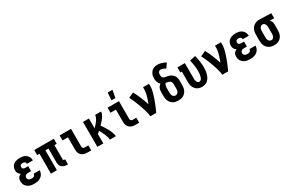

<svg xmlns="http://www.w3.org/2000/svg" viewBox="150 -2108 5200 3467"><g transform="rotate(-30 2750.0 -374.5)"><path d="M248 8Q223 8 198.5 5Q174 2 151 -6.5Q128 -15 108 -29.5Q88 -44 73.5 -64Q59 -84 52.5 -108Q46 -132 46 -156Q46 -175 50 -193Q54 -211 64 -226Q74 -241 89 -252.5Q104 -264 120 -272Q107 -280 95 -290.5Q83 -301 75.5 -314.5Q68 -328 65 -343Q62 -358 62 -374Q62 -397 68 -419Q74 -441 87 -460Q100 -479 118.5 -492.5Q137 -506 158 -514Q179 -522 202 -525Q225 -528 247 -528Q270 -528 292.5 -525Q315 -522 336.5 -513.5Q358 -505 376 -491Q394 -477 406.5 -458Q419 -439 425.5 -417Q432 -395 432 -372V-371H308Q308 -382 303.5 -393Q299 -404 290 -411Q281 -418 270 -420.5Q259 -423 247 -423Q236 -423 225 -420.5Q214 -418 204.5 -411.5Q195 -405 190.5 -394Q186 -383 186 -372Q186 -361 191 -350Q196 -339 205.5 -332.5Q215 -326 226.5 -324Q238 -322 250 -322H306V-219H250Q236 -219 221.5 -216.5Q207 -214 195 -206.5Q183 -199 176.5 -186Q170 -173 170 -158Q170 -144 176 -131Q182 -118 194 -110.5Q206 -103 220 -100Q234 -97 248 -97Q261 -97 274.5 -99.5Q288 -102 299.5 -109.5Q311 -117 317.5 -129.5Q324 -142 324 -156H448Q448 -131 441 -107.5Q434 -84 420 -64.5Q406 -45 386 -30.5Q366 -16 343 -7Q320 2 296 5Q272 8 248 8Z M928 8Q910 8 891.5 5.5Q873 3 856 -4Q839 -11 824.5 -22Q810 -33 800.5 -48.5Q791 -64 786.5 -82Q782 -100 782 -119V-415H718V0H594V-415H546V-520H954V-415H906V-119Q906 -114 907.5 -110Q909 -106 912 -103Q915 -100 919.5 -98.5Q924 -97 928 -97H945V8Z M1358 0Q1337 0 1315 -3Q1293 -6 1273 -14.5Q1253 -23 1236 -37.5Q1219 -52 1208 -71Q1197 -90 1192.5 -111.5Q1188 -133 1188 -155V-415H1075V-520H1312V-155Q1312 -145 1314.5 -135.5Q1317 -126 1323.5 -118.5Q1330 -111 1339.5 -108Q1349 -105 1358 -105H1434V0Z M1562 0V-520H1686V-313Q1700 -328 1714 -343.5Q1728 -359 1741.5 -374.5Q1755 -390 1767.5 -407Q1780 -424 1790 -442Q1800 -460 1807 -479.5Q1814 -499 1814 -520H1938Q1938 -498 1931 -477.5Q1924 -457 1913 -438Q1902 -419 1889.5 -401.5Q1877 -384 1862.5 -367.5Q1848 -351 1833 -335Q1818 -319 1803 -304Q1819 -281 1834.5 -257Q1850 -233 1865 -209Q1880 -185 1893.5 -160Q1907 -135 1918 -109Q1929 -83 1937.5 -55.5Q1946 -28 1946 0H1822Q1822 -32 1812 -62.5Q1802 -93 1789.5 -122.5Q1777 -152 1762.5 -180.5Q1748 -209 1732 -236Q1720 -226 1708.5 -215.5Q1697 -205 1686 -195V0Z M2358 0Q2337 0 2315 -3Q2293 -6 2273 -14.5Q2253 -23 2236 -37.5Q2219 -52 2208 -71Q2197 -90 2192.5 -111.5Q2188 -133 2188 -155V-415H2075V-520H2312V-155Q2312 -145 2314.5 -135.5Q2317 -126 2323.5 -118.5Q2330 -111 2339.5 -108Q2349 -105 2358 -105H2434V0ZM2202 -600 2214 -757H2314L2284 -600Z M2665 0Q2665 -32 2657.5 -63Q2650 -94 2641.5 -124.5Q2633 -155 2623 -185.5Q2613 -216 2602.5 -245.5Q2592 -275 2580 -305Q2568 -335 2556 -364Q2544 -393 2530.5 -422Q2517 -451 2502 -479L2611 -528Q2653 -451 2686 -369Q2719 -287 2746 -204Q2758 -236 2769.5 -268Q2781 -300 2790.5 -333Q2800 -366 2807 -400Q2814 -434 2814 -468V-520H2938V-468Q2938 -427 2929.5 -386.5Q2921 -346 2909 -306.5Q2897 -267 2883 -228.5Q2869 -190 2854 -151.5Q2839 -113 2822.5 -75Q2806 -37 2789 0Z M3250 8Q3223 8 3196 3Q3169 -2 3145.5 -15.5Q3122 -29 3103.5 -49.5Q3085 -70 3073.5 -94.5Q3062 -119 3058 -146Q3054 -173 3054 -200V-281Q3054 -301 3057 -321Q3060 -341 3068.5 -359.5Q3077 -378 3090 -393.5Q3103 -409 3119 -420Q3105 -432 3094.5 -448Q3084 -464 3077.5 -482Q3071 -500 3068 -519Q3065 -538 3065 -557Q3065 -581 3069.5 -604.5Q3074 -628 3084 -650Q3094 -672 3110 -690.5Q3126 -709 3147 -720.5Q3168 -732 3191.5 -737.5Q3215 -743 3239 -743Q3284 -743 3327.5 -729Q3371 -715 3410 -692L3347 -602Q3336 -608 3324.5 -614Q3313 -620 3301 -625.5Q3289 -631 3276.5 -634.5Q3264 -638 3251 -638Q3236 -638 3222.5 -632Q3209 -626 3201.5 -613.5Q3194 -601 3191.5 -586.5Q3189 -572 3189 -558Q3189 -540 3194 -522Q3199 -504 3214 -494.5Q3229 -485 3246.5 -481.5Q3264 -478 3281.5 -475Q3299 -472 3316 -467Q3333 -462 3349.5 -454.5Q3366 -447 3380.5 -437Q3395 -427 3407 -413.5Q3419 -400 3427 -384.5Q3435 -369 3439.5 -351.5Q3444 -334 3445 -316.5Q3446 -299 3446 -281V-200Q3446 -173 3442 -146Q3438 -119 3426.5 -94.5Q3415 -70 3396.5 -49.5Q3378 -29 3354.5 -15.5Q3331 -2 3304 3Q3277 8 3250 8ZM3250 -97Q3268 -97 3283.5 -106.5Q3299 -116 3307.5 -131.5Q3316 -147 3319 -164.5Q3322 -182 3322 -200V-281Q3322 -296 3320 -311Q3318 -326 3311 -339Q3304 -352 3291 -360.5Q3278 -369 3264 -373Q3250 -377 3235 -379.5Q3220 -382 3206 -384Q3197 -374 3191.5 -361.5Q3186 -349 3183 -335.5Q3180 -322 3179 -308.5Q3178 -295 3178 -281V-200Q3178 -182 3181 -164.5Q3184 -147 3192.5 -131.5Q3201 -116 3216.5 -106.5Q3232 -97 3250 -97Z M3746 8Q3720 8 3694 2Q3668 -4 3645.5 -18Q3623 -32 3606.5 -52.5Q3590 -73 3579.5 -97.5Q3569 -122 3565.5 -148Q3562 -174 3562 -200V-415H3531V-520H3686V-200Q3686 -183 3688 -166.5Q3690 -150 3696.5 -135Q3703 -120 3716 -108.5Q3729 -97 3746 -97Q3759 -97 3771 -104.5Q3783 -112 3790.5 -123.5Q3798 -135 3802.5 -147.5Q3807 -160 3810.5 -173.5Q3814 -187 3816 -200.5Q3818 -214 3819.5 -227.5Q3821 -241 3821.5 -254.5Q3822 -268 3822 -281Q3822 -340 3813.5 -397.5Q3805 -455 3790 -512L3910 -538Q3926 -476 3936 -412Q3946 -348 3946 -283Q3946 -250 3942.5 -217Q3939 -184 3930 -152Q3921 -120 3906 -90Q3891 -60 3867 -37Q3843 -14 3811 -3Q3779 8 3746 8Z M4165 0Q4165 -32 4157.5 -63Q4150 -94 4141.5 -124.5Q4133 -155 4123 -185.5Q4113 -216 4102.5 -245.5Q4092 -275 4080 -305Q4068 -335 4056 -364Q4044 -393 4030.5 -422Q4017 -451 4002 -479L4111 -528Q4153 -451 4186 -369Q4219 -287 4246 -204Q4258 -236 4269.5 -268Q4281 -300 4290.5 -333Q4300 -366 4307 -400Q4314 -434 4314 -468V-520H4438V-468Q4438 -427 4429.5 -386.5Q4421 -346 4409 -306.5Q4397 -267 4383 -228.5Q4369 -190 4354 -151.5Q4339 -113 4322.5 -75Q4306 -37 4289 0Z M4748 8Q4723 8 4698.5 5Q4674 2 4651 -6.5Q4628 -15 4608 -29.5Q4588 -44 4573.5 -64Q4559 -84 4552.5 -108Q4546 -132 4546 -156Q4546 -175 4550 -193Q4554 -211 4564 -226Q4574 -241 4589 -252.5Q4604 -264 4620 -272Q4607 -280 4595 -290.5Q4583 -301 4575.5 -314.5Q4568 -328 4565 -343Q4562 -358 4562 -374Q4562 -397 4568 -419Q4574 -441 4587 -460Q4600 -479 4618.5 -492.5Q4637 -506 4658 -514Q4679 -522 4702 -525Q4725 -528 4747 -528Q4770 -528 4792.5 -525Q4815 -522 4836.5 -513.5Q4858 -505 4876 -491Q4894 -477 4906.5 -458Q4919 -439 4925.5 -417Q4932 -395 4932 -372V-371H4808Q4808 -382 4803.5 -393Q4799 -404 4790 -411Q4781 -418 4770 -420.5Q4759 -423 4747 -423Q4736 -423 4725 -420.5Q4714 -418 4704.5 -411.5Q4695 -405 4690.5 -394Q4686 -383 4686 -372Q4686 -361 4691 -350Q4696 -339 4705.5 -332.5Q4715 -326 4726.5 -324Q4738 -322 4750 -322H4806V-219H4750Q4736 -219 4721.5 -216.5Q4707 -214 4695 -206.5Q4683 -199 4676.5 -186Q4670 -173 4670 -158Q4670 -144 4676 -131Q4682 -118 4694 -110.5Q4706 -103 4720 -100Q4734 -97 4748 -97Q4761 -97 4774.5 -99.5Q4788 -102 4799.5 -109.5Q4811 -117 4817.5 -129.5Q4824 -142 4824 -156H4948Q4948 -131 4941 -107.5Q4934 -84 4920 -64.5Q4906 -45 4886 -30.5Q4866 -16 4843 -7Q4820 2 4796 5Q4772 8 4748 8Z M5249 8Q5222 8 5195 2.5Q5168 -3 5144.5 -16Q5121 -29 5103 -49.5Q5085 -70 5073.5 -94.5Q5062 -119 5058 -146Q5054 -173 5054 -200V-320Q5054 -346 5058 -371.5Q5062 -397 5072 -421Q5082 -445 5098.5 -465.5Q5115 -486 5137 -499.5Q5159 -513 5184.5 -520.5Q5210 -528 5236 -528H5250L5488 -520V-415L5392 -418Q5403 -410 5412 -399Q5421 -388 5427.5 -375Q5434 -362 5436 -348Q5438 -334 5438 -320V-200Q5438 -173 5434 -146.5Q5430 -120 5419.5 -95.5Q5409 -71 5392 -50.5Q5375 -30 5352 -16.5Q5329 -3 5302.5 2.5Q5276 8 5249 8ZM5249 -97Q5260 -97 5271 -101.5Q5282 -106 5289.5 -114Q5297 -122 5302 -132.5Q5307 -143 5309.5 -154.5Q5312 -166 5313 -177.5Q5314 -189 5314 -200V-320Q5314 -336 5312 -352.5Q5310 -369 5303.5 -384.5Q5297 -400 5284 -411Q5271 -422 5254 -423H5245Q5228 -423 5213.5 -412.5Q5199 -402 5191 -386.5Q5183 -371 5180.5 -354Q5178 -337 5178 -320V-200Q5178 -182 5180.5 -164.5Q5183 -147 5191.5 -131.5Q5200 -116 5215.5 -106.5Q5231 -97 5249 -97Z"/></g></svg>

Font: Iosevka Curly Slab Extrabold
Style: Regular
Weight: 800
Monospace: yes
Designer: Belleve Invis
Foundry: Belleve Invis
Version: Version 22.1.2; ttfautohint (v1.8.4)